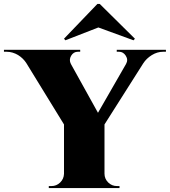

<svg xmlns="http://www.w3.org/2000/svg" viewBox="-64 -952 860 972"><path d="M429 -932 260 -756 267 -748 434 -813 612 -748 619 -756 441 -932ZM527 -700H776V-690H762Q732 -690 704.5 -673Q677 -656 661 -631L465 -322V-73Q465 -47 483.5 -28.5Q502 -10 529 -10H541V0H183V-10H196Q222 -10 240.5 -28Q259 -46 260 -72V-322L69 -633Q62 -644 51.5 -654.5Q41 -665 28 -673Q15 -681 0 -685.5Q-15 -690 -30 -690H-44V-700H342V-690H330Q308 -690 296 -669.5Q284 -649 295 -628L432 -381L574 -628Q586 -649 573 -669.5Q560 -690 539 -690H527Z"/></svg>

Font: Cinzel Decorative Black
Style: Regular
Weight: 900
Designer: Natanael Gama
Version: Version 1.001;PS 001.001;hotconv 1.0.56;makeotf.lib2.0.21325